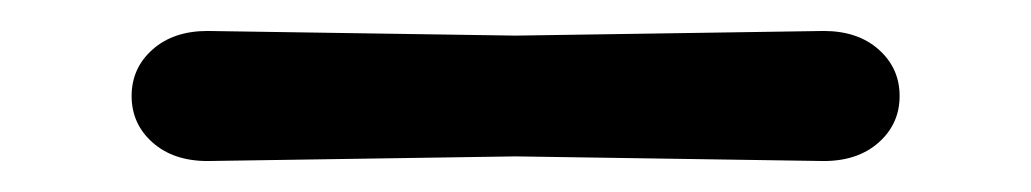

<svg xmlns="http://www.w3.org/2000/svg" viewBox="-20 -15 666 124"><path d="M313 86 114 89Q92 89 78.5 77Q65 65 65 47Q65 29 78.5 17Q92 5 114 5L313 8L512 5Q534 5 547.5 17Q561 29 561 47Q561 65 547.5 77Q534 89 512 89Q512 89 313 86Z"/></svg>

Font: Delius Unicase
Style: Regular
Weight: 400
Designer: Natalia Raices
Foundry: Natalia Raices
Version: Version 1.002